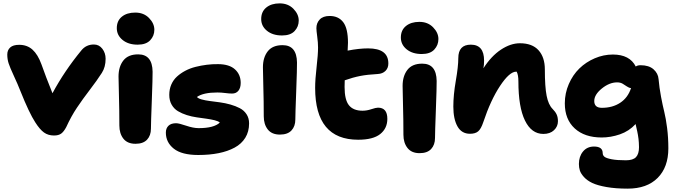

<svg xmlns="http://www.w3.org/2000/svg" viewBox="-20 -828 3982 1131"><path d="M297.9 -29.8Q263.7 -29.8 239 -47.6Q214.4 -65.4 188 -106.9Q151.9 -162.1 100.1 -292Q84.5 -332 61.5 -381.3Q38.6 -430.7 30.8 -454.8Q22.9 -479 22.9 -506.8Q22.9 -532.7 40 -548.3Q57.1 -564 92.8 -564Q140.1 -564 171.6 -535.4Q203.1 -506.8 224.1 -449.2Q248.5 -379.4 289.1 -278.8Q359.4 -409.7 459 -530.8Q487.3 -565.9 533.2 -565.9Q563.5 -565.9 582.8 -540.8Q602.1 -515.6 602.1 -481.9Q602.1 -433.1 580.1 -398.9Q551.3 -354 509 -298.8Q466.8 -243.7 433.1 -193.4Q399.4 -143.1 370.1 -79.1Q355.5 -51.8 340.1 -40.8Q324.7 -29.8 297.9 -29.8Z M791 -564.9Q735.8 -564.9 701.9 -592.8Q668 -620.6 668 -662.1Q668 -705.6 697.8 -729.7Q727.5 -753.9 776.9 -753.9Q826.7 -753.9 857.9 -721.9Q889.2 -689.9 889.2 -652.8Q889.2 -616.7 864.7 -590.8Q840.3 -564.9 791 -564.9ZM778.3 19Q730.5 19 706.8 -11.2Q683.1 -41.5 683.1 -88.9Q683.1 -178.7 680.7 -262.5Q678.2 -346.2 678.2 -377Q678.2 -435.1 706.5 -471.4Q734.9 -507.8 793.9 -507.8Q877.4 -507.8 878.9 -405.8Q879.4 -372.1 874.3 -236.8Q869.1 -101.6 869.1 -69.8Q869.1 -29.8 846.4 -5.4Q823.7 19 778.3 19Z M1147.9 85Q1050.8 85 1003.9 47.9Q957 10.7 957 -46.9Q957 -72.3 972.4 -87.2Q987.8 -102.1 1017.1 -102.1Q1034.2 -102.1 1076.4 -87.6Q1118.7 -73.2 1149.9 -73.2Q1240.7 -73.2 1274.9 -106Q1266.1 -114.3 1244.6 -119.6Q1223.1 -125 1196.5 -128.7Q1169.9 -132.3 1139.4 -136.7Q1108.9 -141.1 1080.3 -150.1Q1051.8 -159.2 1028.6 -172.9Q1005.4 -186.5 991.2 -211.2Q977.1 -235.8 977.1 -269Q977.1 -302.2 989 -329.8Q1001 -357.4 1022.5 -377Q1043.9 -396.5 1071.5 -411.1Q1099.1 -425.8 1132.1 -434.1Q1165 -442.4 1198 -446.5Q1231 -450.7 1265.1 -450.2Q1331.5 -449.7 1364.7 -418.9Q1397.9 -388.2 1397.9 -339.8Q1397.9 -310.5 1384.5 -293.7Q1371.1 -276.9 1347.2 -276.9Q1330.6 -276.9 1306.9 -280Q1283.2 -283.2 1260.3 -283.2Q1177.7 -283.2 1140.1 -256.8Q1147 -248 1168 -242.2Q1189 -236.3 1216.3 -232.9Q1243.7 -229.5 1275.6 -225.1Q1307.6 -220.7 1337.6 -212.2Q1367.7 -203.6 1392.3 -190.9Q1417 -178.2 1432.1 -155.3Q1447.3 -132.3 1447.3 -101.1Q1447.3 -52.7 1425 -16.6Q1402.8 19.5 1362.1 41.5Q1321.3 63.5 1267.8 74.2Q1214.4 85 1147.9 85Z M1641.6 -619.1Q1586.4 -619.1 1552.5 -646.7Q1518.6 -674.3 1518.6 -715.8Q1518.6 -759.3 1548.6 -783.7Q1578.6 -808.1 1627.4 -808.1Q1677.2 -808.1 1708.5 -776.1Q1739.7 -744.1 1739.7 -707Q1739.7 -670.9 1715.3 -645Q1690.9 -619.1 1641.6 -619.1ZM1628.9 -35.2Q1581.1 -35.2 1557.4 -65.4Q1533.7 -95.7 1533.7 -143.1Q1533.7 -232.9 1531.2 -316.7Q1528.8 -400.4 1528.8 -431.2Q1528.8 -489.3 1557.1 -525.6Q1585.4 -562 1644.5 -562Q1728 -562 1729.5 -460Q1730 -426.3 1724.9 -291Q1719.7 -155.8 1719.7 -124Q1719.7 -84 1697 -59.6Q1674.3 -35.2 1628.9 -35.2Z M2089.8 -4.9Q1836.4 -4.9 1836.4 -310.1Q1836.4 -360.4 1845 -433.8Q1853.5 -507.3 1853.5 -547.9Q1853.5 -577.1 1848.6 -612.8Q1843.8 -648.4 1843.8 -662.1Q1843.8 -692.4 1863.3 -713.1Q1882.8 -733.9 1921.9 -733.9Q1974.1 -733.9 2002 -697Q2029.8 -660.2 2029.8 -576.2Q2029.8 -562 2027.8 -529.8Q2095.2 -543 2148.4 -543Q2267.6 -543 2267.6 -454.1Q2267.6 -426.8 2250.5 -410.2Q2233.4 -393.6 2205.6 -392.1Q2143.6 -388.7 2101.3 -380.4Q2059.1 -372.1 2010.7 -355Q2009.8 -341.8 2009.8 -315.9Q2009.8 -239.7 2035.6 -207.8Q2061.5 -175.8 2115.7 -175.8Q2140.6 -175.8 2167.5 -184.8Q2194.3 -193.8 2206.5 -193.8Q2261.7 -193.8 2261.7 -127.9Q2261.7 -71.8 2219.7 -38.3Q2177.7 -4.9 2089.8 -4.9Z M2464.4 -509.8Q2409.2 -509.8 2375.2 -537.6Q2341.3 -565.4 2341.3 -606.9Q2341.3 -650.4 2371.3 -674.8Q2401.4 -699.2 2450.2 -699.2Q2500 -699.2 2531.2 -667.2Q2562.5 -635.3 2562.5 -598.1Q2562.5 -562 2538.1 -535.9Q2513.7 -509.8 2464.4 -509.8ZM2451.7 74.2Q2404.3 74.2 2380.4 43.7Q2356.4 13.2 2356.4 -34.2Q2356.4 -124 2354 -207.5Q2351.6 -291 2351.6 -321.8Q2351.6 -379.9 2379.9 -416.5Q2408.2 -453.1 2467.3 -453.1Q2550.8 -453.1 2552.2 -351.1Q2552.7 -317.4 2547.6 -182.1Q2542.5 -46.9 2542.5 -15.1Q2542.5 24.9 2519.8 49.6Q2497.1 74.2 2451.7 74.2Z M3180.7 -39.1Q3110.8 -39.1 3072.3 -118.2Q3033.7 -197.3 3033.7 -348.1Q3033.7 -387.2 3023.4 -405.8H3020.5Q2981.4 -405.8 2926 -322.5Q2870.6 -239.3 2826.7 -107.9Q2813.5 -68.4 2796.6 -54.2Q2779.8 -40 2748.5 -40Q2699.2 -40 2674.8 -83.5Q2650.4 -127 2650.4 -200.2Q2650.4 -268.1 2665 -352.3Q2679.7 -436.5 2679.7 -485.8Q2679.7 -564.9 2753.4 -564.9Q2831.5 -564.9 2831.5 -471.2Q2831.5 -444.8 2827.6 -425.8Q2874 -498 2930.9 -535.6Q2987.8 -573.2 3042.5 -573.2Q3115.2 -573.2 3152.3 -532Q3189.5 -490.7 3189.5 -418.9Q3189.5 -316.4 3200 -263.7Q3210.4 -210.9 3235.4 -186Q3251.5 -169.9 3259 -153.6Q3266.6 -137.2 3266.6 -113.8Q3266.6 -83 3243.4 -61Q3220.2 -39.1 3180.7 -39.1Z M3677.2 283.2Q3606 283.2 3552.5 273.7Q3499 264.2 3468.8 249.8Q3438.5 235.4 3419.9 214.8Q3401.4 194.3 3395.8 176.5Q3390.1 158.7 3390.1 138.2Q3390.1 93.8 3414.3 64.5Q3438.5 35.2 3479 35.2Q3530.3 35.2 3530.3 74.2Q3530.3 86.9 3540.8 95.5Q3551.3 104 3582.8 110.1Q3614.3 116.2 3667 116.2Q3709 116.2 3726.6 97.4Q3744.1 78.6 3744.1 39.1Q3744.1 25.9 3743.2 12.7Q3742.2 -0.5 3741.2 -9.8Q3740.2 -19 3737.8 -33Q3735.4 -46.9 3733.9 -53.5Q3732.4 -60.1 3728.8 -75.9Q3725.1 -91.8 3724.1 -97.2Q3685.5 -55.2 3631.6 -36.6Q3577.6 -18.1 3524.4 -18.1Q3423.8 -18.1 3365.5 -71.5Q3307.1 -125 3307.1 -219.2Q3307.1 -278.8 3330.6 -332.8Q3354 -386.7 3392.8 -424.6Q3431.6 -462.4 3483.4 -484.6Q3535.2 -506.8 3590.3 -506.8Q3689.5 -506.8 3725.1 -436Q3734.4 -443.8 3753.4 -443.8Q3802.7 -443.8 3829.8 -419.7Q3856.9 -395.5 3859.4 -361.8Q3863.8 -311.5 3873.8 -258.5Q3883.8 -205.6 3893.1 -168.5Q3902.3 -131.3 3909.7 -74.2Q3917 -17.1 3917 45.9Q3917 156.7 3854 220Q3791 283.2 3677.2 283.2ZM3480.5 -232.9Q3480.5 -192.9 3525.4 -192.9Q3588.4 -192.9 3633.5 -222.7Q3678.7 -252.4 3697.3 -309.1Q3685.1 -310.1 3673.1 -318.6Q3661.1 -327.1 3647.5 -335Q3633.8 -342.8 3615.2 -342.8Q3569.8 -342.8 3525.1 -306.6Q3480.5 -270.5 3480.5 -232.9Z"/></svg>

Font: Shantell Sans Bouncy
Style: Regular
Weight: 800
Designer: Stephen Nixon, Anya Danilova, Shantell Martin
Foundry: Arrow Type
Version: Version 1.006;[9816181b4]